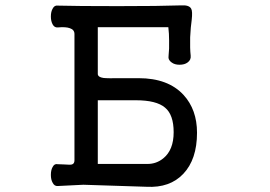

<svg xmlns="http://www.w3.org/2000/svg" viewBox="-20 -715 1040 739"><path d="M356.4 -329.1H502.9Q582 -329.1 615.2 -300.8Q648.4 -273.4 648.4 -206.1Q648.4 -137.7 608.4 -105.5Q582 -84 547.9 -84H356.4ZM266.6 -584V-97.7Q266.6 -85 256.8 -82Q250 -80.1 228.5 -82L202.1 -83Q189.5 -85.9 182.6 -72.3Q175.8 -60.5 175.8 -42Q175.8 -23.4 182.6 -11.7Q189.5 2 202.1 1L300.8 -3.9L543.9 3.9Q633.8 8.8 685.5 -45.9Q738.3 -101.6 738.3 -204.1Q738.3 -293 686.5 -349.6Q627 -414.1 513.7 -414.1H450.2Q392.6 -413.1 377.9 -415Q357.4 -418 356.4 -429.7V-610.4H627.9Q630.9 -585.9 630.9 -558.6Q631.8 -526.4 628.9 -501Q626 -484.4 640.6 -474.6Q652.3 -465.8 670.9 -465.8Q690.4 -465.8 702.1 -474.6Q715.8 -484.4 713.9 -501Q710.9 -527.3 711.9 -571.3Q713.9 -612.3 717.8 -637.7Q721.7 -671.9 715.8 -681.6Q708 -696.3 676.8 -694.3Q594.7 -691.4 434.6 -691.4Q271.5 -691.4 202.1 -693.4Q189.5 -695.3 182.6 -681.6Q175.8 -669.9 175.8 -651.4Q175.8 -633.8 182.6 -621.1Q189.5 -608.4 202.1 -609.4Q233.4 -612.3 249 -606.4Q266.6 -600.6 266.6 -584Z"/></svg>

Font: GungsuhChe
Style: Regular
Weight: 400
Monospace: yes
Version: Version 2.21